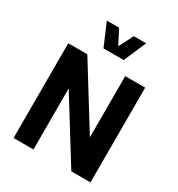

<svg xmlns="http://www.w3.org/2000/svg" viewBox="-221 -1110 1162 1253"><g transform="rotate(30 360.0 -484.0)"><path d="M500 -713.9V-252.9L214.4 -713.9H70.8V0H220.7V-460L505.9 0H650.4V-713.9ZM214.8 -967.8 286.6 -799.8H439L511.2 -967.8H418.5L362.8 -860.4L307.1 -967.8Z"/></g></svg>

Font: Estedad-FD-VF Thin
Style: Regular
Weight: 100
Designer: Amin Abedi
Version: Version 5.0